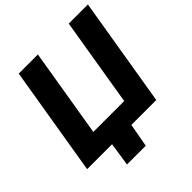

<svg xmlns="http://www.w3.org/2000/svg" viewBox="-232 -888 1205 1205"><g transform="rotate(-45 370.0 -286.0)"><path d="M619.6 0H5.9L126.5 -727.5H296.4L198.7 -137.7H472.7L570.3 -727.5H740.2ZM203.6 156.2 231.9 -31.2H404.3L370.1 156.2Z"/></g></svg>

Font: Inter 28pt ExtraBold
Style: Italic
Weight: 800
Italic angle: -9.3988°
Designer: Rasmus Andersson
Foundry: rsms
Version: Version 4.001;git-66647c0bb